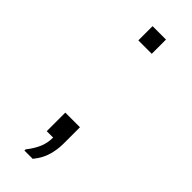

<svg xmlns="http://www.w3.org/2000/svg" viewBox="-210 -534 658 658"><g transform="rotate(45 119.5 -205.0)"><path d="M78 101V95Q95 74 105.5 51Q116 28 116 0H85V-90H156V-10Q156 18 148 46Q140 74 118 101ZM87 -442V-511H152V-442Z"/></g></svg>

Font: Chivo Medium Thin
Style: Regular
Weight: 250
Version: Version 2.002